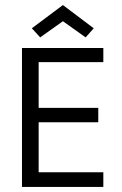

<svg xmlns="http://www.w3.org/2000/svg" viewBox="-20 -740 482 760"><path d="M67 0ZM389 -58H133V-256H369V-313H133V-494H389V-550H67V0H389ZM319 -592 229 -656 139 -592 106 -628 229 -720 351 -628Z"/></svg>

Font: Cambay Devanagari
Style: Regular
Weight: 400
Designer: Pooja Saxena
Foundry: Pooja Saxena
Version: Version 1.180;PS 001.180;hotconv 1.0.70;makeotf.lib2.5.58329